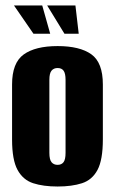

<svg xmlns="http://www.w3.org/2000/svg" viewBox="-20 -672 419 700"><path d="M190 8Q138 8 101 -4Q64 -16 44 -52.5Q24 -89 24 -163V-364Q24 -443 66.5 -473.5Q109 -504 190 -504Q271 -504 313 -474Q355 -444 355 -364V-164Q355 -89 335.5 -52.5Q316 -16 279 -4Q242 8 190 8ZM190 -71Q204 -71 211.5 -80.5Q219 -90 219 -115V-381Q219 -404 212 -414Q205 -424 190 -424Q176 -424 168 -414.5Q160 -405 160 -381V-115Q160 -90 168 -80.5Q176 -71 190 -71ZM267 -549H215L152 -652H255ZM163 -549H102L31 -652H134Z"/></svg>

Font: Alumni Sans Thin ExtraBold
Style: Regular
Weight: 800
Version: Version 1.018